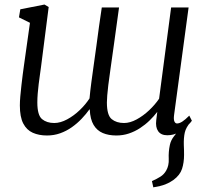

<svg xmlns="http://www.w3.org/2000/svg" viewBox="-20 -587 918 846"><path d="M655.5 238.5 649.5 211Q672 201 687.2 191.2Q702.5 181.5 712 165Q725 143 723.5 112.5Q722 82 728.5 51.5Q733 30.5 747 13Q761 -4.5 769 -15.5L819.5 -48.5Q799.5 -26 794.2 -2.8Q789 20.5 790 52.5Q790.5 63.5 790.8 74.5Q791 85.5 791 95.5Q791 129.5 782 157.2Q773 185 743.5 206.5Q727.5 218 708.2 225.5Q689 233 655.5 238.5ZM160.5 -290.5Q158.5 -275.5 155.8 -256.5Q153 -237.5 150.5 -216.8Q148 -196 146.2 -175Q144.5 -154 144.5 -135.5Q144.5 -79.5 165.2 -62.2Q186 -45 219 -45Q246 -45 275.8 -61Q305.5 -77 331.5 -102Q357.5 -127 374.5 -153.5Q377.5 -186.5 382.5 -224.2Q387.5 -262 392.5 -297Q399 -341 404.8 -385.2Q410.5 -429.5 416.5 -472Q422.5 -514.5 428.5 -554H504.5Q491.5 -460.5 482.5 -394.5Q473.5 -328.5 467 -284.2Q460.5 -240 457.2 -212Q454 -184 452.5 -166.2Q451 -148.5 451 -135.5Q451 -79.5 472 -62.2Q493 -45 526.5 -45Q553 -45 582 -60.8Q611 -76.5 637 -101Q663 -125.5 681 -152L734 -554H811L747 -80Q744.5 -60.5 748.5 -51.8Q752.5 -43 760 -43Q770.5 -43 783.2 -51.2Q796 -59.5 814 -77.5L825.5 -55Q821.5 -48.5 806.2 -33Q791 -17.5 768 -4.2Q745 9 717 9Q689.5 9 677 -8.8Q664.5 -26.5 668.5 -58L673 -94Q658 -74.5 639 -56Q620 -37.5 597 -22.5Q574 -7.5 548 1.2Q522 10 492.5 10Q458.5 10 433 -0.8Q407.5 -11.5 392.5 -36.5Q377.5 -61.5 375.5 -104L374.5 -105.5Q359 -84 339.5 -63.5Q320 -43 296.2 -26.2Q272.5 -9.5 245.2 0.2Q218 10 187 10Q151.5 10 124.5 -2Q97.5 -14 82.5 -42.8Q67.5 -71.5 67.5 -122.5Q67.5 -139.5 69.5 -163Q71.5 -186.5 74.5 -211.8Q77.5 -237 80.2 -259.2Q83 -281.5 85 -294.5L112 -486.5L63.5 -510.5L69.5 -546L176 -567L194.5 -556Z"/></svg>

Font: Merriweather 20pt Light
Style: Italic
Weight: 300
Italic angle: -7.8°
Version: Version 2.101